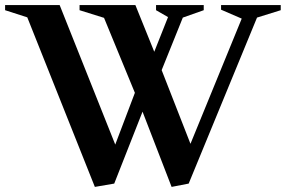

<svg xmlns="http://www.w3.org/2000/svg" viewBox="-34 -720 1121 753"><path d="M338 13 73 -652 -14 -680V-700H200L418 -153L495 -356L374 -650L278 -680V-700H497L571 -517L625 -653L578 -680V-700H765V-680L683 -651L600 -445L713 -156L914 -647L833 -682V-700H1067V-680L974 -651L706 0L639 13L525 -282L414 0Z"/></svg>

Font: Wittgenstein
Style: Bold
Weight: 700
Designer: Jörg Drees
Foundry: Jörg Drees
Version: Version 1.303; ttfautohint (v1.8.4.7-5d5b)